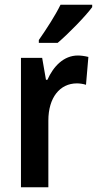

<svg xmlns="http://www.w3.org/2000/svg" viewBox="-20 -786 407 806"><path d="M367 -756V-766H234C212 -721 177 -667 143 -618V-606H222C268 -645 339 -718 367 -756ZM307 -553C247 -553 204 -507 179 -451H173L157 -543H68V0H183V-280C183 -376 231 -436 303 -436C313 -436 330 -434 341 -430L351 -547C335 -551 319 -553 307 -553Z"/></svg>

Font: Noto Sans Gurmukhi UI Condensed SemiBold
Style: Regular
Weight: 600
Width: 3
Designer: Jelle Bosma - Monotype Design Team
Foundry: Monotype Imaging Inc.
Version: Version 2.004